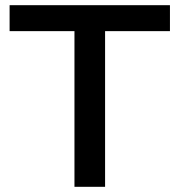

<svg xmlns="http://www.w3.org/2000/svg" viewBox="-20 -720 693 740"><path d="M267 0H385V-600H635V-700H17V-600H267Z"/></svg>

Font: Uncut Sans Semibold
Style: Regular
Weight: 600
Designer: Kasper Nordkvist
Foundry: UNCUT.wtf
Version: Version 1.304;Glyphs 3.2 (3246)